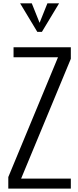

<svg xmlns="http://www.w3.org/2000/svg" viewBox="-20 -1121 463 1141"><path d="M201.7 -931.6 99.6 -1101.1H168.9L215.3 -985.4L261.7 -1101.1H331.1L229 -931.6ZM29.3 0V-68.8L324.7 -780.8H60.5V-840.3H400.9V-771.5L105.5 -59.6H400.9V0Z"/></svg>

Font: Oswald-Light
Style: Light
Weight: 300
Designer: vernon adams
Foundry: vernon adams
Version: Version ; ttfautohint (v0.92.18-e454-dirty) -l 8 -r 50 -G 20